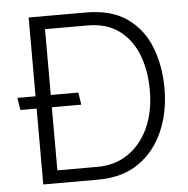

<svg xmlns="http://www.w3.org/2000/svg" viewBox="-50 -729 764 779"><g transform="rotate(-5 332.0 -340.0)"><path d="M277 -309 269 -359H21L29 -309ZM318 0Q418 0 484.5 -46.5Q551 -93 585 -171.5Q619 -250 619 -344Q619 -437 589.5 -513Q560 -589 496 -634.5Q432 -680 327 -680H95V0ZM330 -627Q408 -627 458.5 -589.5Q509 -552 534 -488Q559 -424 559 -343Q559 -256 529 -190.5Q499 -125 445.5 -88.5Q392 -52 320 -52H157V-627Z"/></g></svg>

Font: Catamaran Light
Style: Regular
Weight: 300
Designer: Pria Ravichandran
Version: Version 2.000